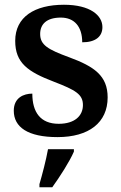

<svg xmlns="http://www.w3.org/2000/svg" viewBox="-20 -567 509 808"><path d="M222 10C354 10 433 -51 433 -157C433 -248 377 -287 271 -326C181 -359 149 -378 149 -424C149 -466 177 -493 236 -493C293 -493 326 -455 326 -389C382 -389 411 -413 411 -453C411 -502 360 -547 249 -547C126 -547 44 -496 44 -395C44 -302 97 -265 207 -223C298 -188 329 -170 329 -125C329 -80 295 -46 227 -46C150 -46 116 -95 116 -173C80 -173 38 -156 38 -101C38 -32 97 10 222 10ZM146 208V221H200C231 178 273 113 291 71V61H182C174 106 158 167 146 208Z"/></svg>

Font: Noto Serif Devanagari SemiBold
Style: Regular
Weight: 600
Designer: Universal Thirst, Indian Type Foundry and the Monotype Design Team
Foundry: Monotype Imaging Inc.
Version: Version 2.004